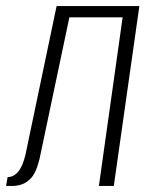

<svg xmlns="http://www.w3.org/2000/svg" viewBox="-45 -611 499 631"><path d="M-25 0 -20 -29Q0 -29 15 -47Q30 -65 39 -104L141 -591H413L329 0H280L358 -554H183L85 -89Q82 -77 77 -62Q72 -47 63.5 -34Q55 -21 40 -11.5Q25 -2 2 0Z"/></svg>

Font: Alumni Sans Light
Style: Italic
Weight: 300
Italic angle: -8°
Version: Version 1.016